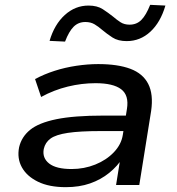

<svg xmlns="http://www.w3.org/2000/svg" viewBox="-20 -765 733 794"><path d="M252 9Q183 9 137 -13.5Q91 -36 70.5 -73Q50 -110 59 -156Q69 -199 104.5 -228Q140 -257 213 -272Q286 -287 408 -287H519L509 -223H397Q310 -223 260.5 -215.5Q211 -208 189 -192Q167 -176 161 -149Q154 -112 183 -89Q212 -66 276 -66Q328 -66 374 -84.5Q420 -103 451 -135.5Q482 -168 488 -208L505 -315Q514 -371 481 -396Q448 -421 375 -421Q318 -421 260.5 -407Q203 -393 150 -364L125 -438Q162 -458 205.5 -472Q249 -486 296 -493Q343 -500 386 -500Q467 -500 519 -480.5Q571 -461 593 -418Q615 -375 605 -306L556 0H460L478 -112L488 -113Q466 -78 431.5 -50Q397 -22 352.5 -6.5Q308 9 252 9ZM249 -593 185 -596Q205 -664 248 -703Q291 -742 346 -742Q382 -742 405 -727Q428 -712 448 -696Q463 -683 478.5 -673Q494 -663 516 -663Q545 -663 564.5 -682.5Q584 -702 601 -745L664 -742Q644 -673 602 -634Q560 -595 504 -595Q468 -595 445 -610Q422 -625 403 -641Q387 -655 371 -664.5Q355 -674 333 -674Q304 -674 284.5 -654.5Q265 -635 249 -593Z"/></svg>

Font: Nunito Sans 10pt Expanded Medium
Style: Italic
Weight: 500
Width: 7
Italic angle: -9°
Designer: Vernon Adams
Foundry: Vernon Adams
Version: Version 3.101;gftools[0.9.27]